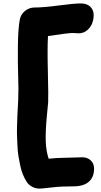

<svg xmlns="http://www.w3.org/2000/svg" viewBox="-20 -839 593 1129"><path d="M210.9 270Q189 270 168.2 258.8Q147.5 247.6 136.2 229Q124 210 114.3 186Q104.5 162.1 98.6 132.8Q92.8 103.5 88.4 78.6Q84 53.7 82.5 17.6Q81.1 -18.6 80.1 -40.5Q79.1 -62.5 80.3 -101.1Q81.5 -139.6 82 -154.5Q82.5 -169.4 84.7 -206.5Q86.9 -243.7 86.9 -248Q89.8 -311.5 86.9 -388.9Q84 -466.3 85.2 -567.9Q86.4 -669.4 96.2 -723.1Q102.1 -754.4 127 -774.7Q151.9 -794.9 184.1 -794.9Q235.4 -794.9 326.2 -806.9Q417 -818.8 454.1 -818.8Q491.2 -818.8 511 -799.6Q530.8 -780.3 530.8 -750Q530.8 -726.1 522.2 -702.6Q513.7 -679.2 492.4 -661.1Q471.2 -643.1 441.9 -643.1Q437.5 -643.1 426.8 -644Q416 -645 409.2 -645Q379.4 -645 262.2 -627Q257.8 -558.6 261.5 -415.3Q265.1 -272 263.2 -237.8Q263.2 -237.3 255.1 -151.9Q247.1 -66.4 249 -8.5Q251 49.3 266.1 94.2Q318.8 88.9 355 88.9Q376.5 88.9 412.4 87.4Q448.2 85.9 463.9 85.9Q494.6 85.9 513.9 104.5Q533.2 123 533.2 152.8Q533.2 202.6 502.4 229.7Q471.7 256.8 411.1 256.8Q341.3 256.8 293 262.2Q282.2 263.2 253.4 266.6Q224.6 270 210.9 270Z"/></svg>

Font: Shantell Sans Irregular
Style: Regular
Weight: 800
Designer: Stephen Nixon, Anya Danilova, Shantell Martin
Foundry: Arrow Type
Version: Version 1.006;[9816181b4]